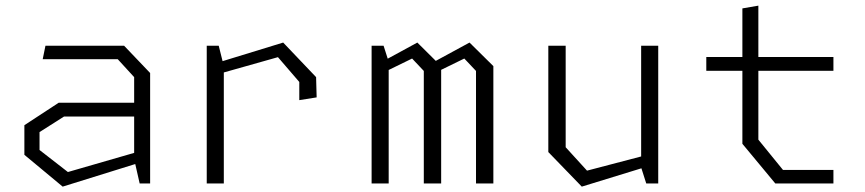

<svg xmlns="http://www.w3.org/2000/svg" viewBox="-20 -666 3140 697"><path d="M487 0H525V-401L430.5 -500H145L135 -451H407.5L467 -386V-293H193L68.5 -211.5V-104L207.5 11.5L471 -70.5ZM123.5 -121.5V-186.5L212.5 -243H467V-111L226.5 -41.5Z M1066.5 -302.5 1129.5 -312.5 1127.5 -386 1008 -511.5 788 -444 774 -500H730.5V0H792.5V-403L989 -458.5L1066.5 -368.5Z M1708 0H1771V-426L1684.5 -511.5L1562 -445L1495 -511.5L1387.5 -453L1372.5 -500H1329V0H1391V-412L1476 -453.5L1518.5 -408.5V0H1581.5V-412.5L1665.5 -453.5L1708 -408.5Z M2033.5 -500H1970.5V-114L2092 11.5L2308.5 -55L2326 0H2369.5V-500H2307.5V-98L2111 -46.5L2033.5 -131.5Z M2794.5 0H3005.5V-49H2822.5L2733 -159V-409H3005.5V-459H2733V-645.5L2675 -635.5V-459H2544V-409H2675V-144Z"/></svg>

Font: Monaspace Krypton ExtraLight
Style: Regular
Weight: 200
Designer: Riley Cran & the Lettermatic Team
Foundry: Lettermatic
Version: Version 1.101 (Monaspace Krypton)